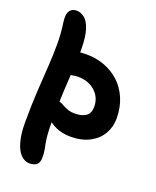

<svg xmlns="http://www.w3.org/2000/svg" viewBox="-181 -863 993 1226"><g transform="rotate(20 315.5 -250.0)"><path d="M360 10Q303 10 259 -10Q215 -30 189.5 -62Q164 -94 164 -130Q164 -154 174 -165.5Q184 -177 208 -177Q222 -177 234 -171Q246 -165 260 -157.5Q274 -150 292 -144Q310 -138 335 -138Q382 -138 410 -157Q438 -176 438 -221Q438 -264 417 -296.5Q396 -329 360 -347.5Q324 -366 280 -366Q256 -366 243.5 -363Q231 -360 212 -360Q194 -360 178 -371.5Q162 -383 151.5 -402Q141 -421 141 -443Q141 -486 174.5 -502.5Q208 -519 279 -519Q344 -519 401.5 -497.5Q459 -476 503 -435Q547 -394 572.5 -334Q598 -274 598 -198Q598 -141 570 -93.5Q542 -46 488.5 -18Q435 10 360 10ZM171 260Q153 260 133 249Q113 238 96 211.5Q79 185 68 138.5Q57 92 57 20Q57 -99 63 -194.5Q69 -290 74 -367.5Q79 -445 79 -511Q79 -554 77 -581.5Q75 -609 72.5 -628Q70 -647 68 -662.5Q66 -678 66 -697Q66 -726 81 -743Q96 -760 124 -760Q151 -760 177 -740Q203 -720 219 -670Q235 -620 235 -531Q235 -476 230.5 -409Q226 -342 221 -251Q216 -160 216 -35Q216 18 219 51Q222 84 226.5 106Q231 128 234.5 148Q238 168 238 197Q238 233 219.5 246.5Q201 260 171 260Z"/></g></svg>

Font: Shantell Sans Light
Style: Bold
Weight: 700
Version: Version 1.011;[c5ecc13dd]